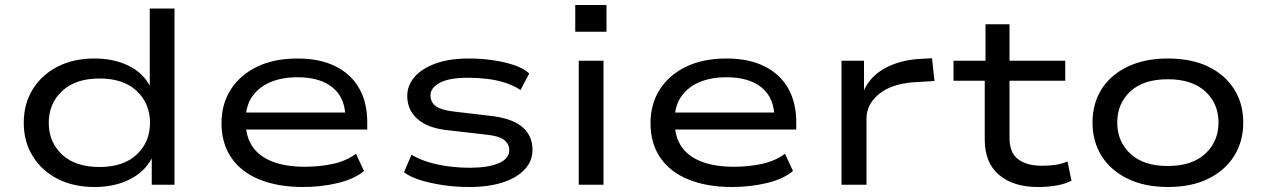

<svg xmlns="http://www.w3.org/2000/svg" viewBox="-20 -739 5068 768"><path d="M359 9Q273 9 209.5 -24Q146 -57 110.5 -115Q75 -173 75 -248Q75 -323 110.5 -381Q146 -439 209.5 -472Q273 -505 358 -505Q435 -505 493.5 -476.5Q552 -448 579 -396V-705H678V0H587V-105Q557 -50 497 -20.5Q437 9 359 9ZM378 -71Q474 -71 527 -121Q580 -171 580 -248Q580 -325 527 -375Q474 -425 378 -425Q282 -425 228.5 -375Q175 -325 175 -248Q175 -171 228 -121Q281 -71 378 -71Z M1192 9Q1092 9 1018 -21Q944 -51 905 -108.5Q866 -166 866 -246Q866 -322 902.5 -380Q939 -438 1007 -471.5Q1075 -505 1170 -505Q1259 -505 1321.5 -474Q1384 -443 1416.5 -386Q1449 -329 1449 -250V-221H938V-289H1387L1362 -267Q1361 -348 1310.5 -389Q1260 -430 1170 -430Q1109 -430 1063 -411Q1017 -392 990 -354.5Q963 -317 963 -262V-250Q963 -192 990 -152.5Q1017 -113 1070 -92.5Q1123 -72 1200 -72Q1259 -72 1312 -83.5Q1365 -95 1404 -124L1436 -55Q1396 -22 1330 -6.5Q1264 9 1192 9Z M1858 9Q1802 9 1752 1.5Q1702 -6 1661.5 -18.5Q1621 -31 1596 -50L1626 -120Q1656 -102 1694 -90.5Q1732 -79 1774.5 -73.5Q1817 -68 1860 -68Q1932 -68 1974.5 -86Q2017 -104 2017 -138Q2017 -164 1995.5 -180Q1974 -196 1920 -201L1772 -218Q1692 -226 1650.5 -262.5Q1609 -299 1609 -355Q1609 -397 1637.5 -430.5Q1666 -464 1721 -484.5Q1776 -505 1857 -505Q1906 -505 1953 -498Q2000 -491 2038 -478Q2076 -465 2097 -445L2062 -379Q2035 -397 2000.5 -408Q1966 -419 1928.5 -423.5Q1891 -428 1852 -428Q1777 -428 1739.5 -408Q1702 -388 1702 -358Q1702 -330 1723 -314.5Q1744 -299 1794 -293L1938 -276Q2025 -267 2067.5 -232.5Q2110 -198 2110 -139Q2110 -95 2079 -61.5Q2048 -28 1991.5 -9.5Q1935 9 1858 9Z M2281 -612V-719H2406V-612ZM2295 0V-496H2394V0Z M2908 9Q2808 9 2734 -21Q2660 -51 2621 -108.5Q2582 -166 2582 -246Q2582 -322 2618.5 -380Q2655 -438 2723 -471.5Q2791 -505 2886 -505Q2975 -505 3037.5 -474Q3100 -443 3132.5 -386Q3165 -329 3165 -250V-221H2654V-289H3103L3078 -267Q3077 -348 3026.5 -389Q2976 -430 2886 -430Q2825 -430 2779 -411Q2733 -392 2706 -354.5Q2679 -317 2679 -262V-250Q2679 -192 2706 -152.5Q2733 -113 2786 -92.5Q2839 -72 2916 -72Q2975 -72 3028 -83.5Q3081 -95 3120 -124L3152 -55Q3112 -22 3046 -6.5Q2980 9 2908 9Z M3346 0V-496H3436V-378Q3462 -435 3520.5 -466.5Q3579 -498 3654 -503L3708 -506L3718 -415L3634 -410Q3544 -403 3495 -362Q3446 -321 3446 -265V0Z M4132 9Q4033 9 3976 -39.5Q3919 -88 3919 -180V-416H3794V-496H3922V-642H4018V-496H4241V-416H4018V-188Q4018 -128 4052.5 -102Q4087 -76 4148 -76Q4176 -76 4201 -79.5Q4226 -83 4250 -93L4266 -16Q4240 -3 4206 3Q4172 9 4132 9Z M4652 9Q4559 9 4491 -24Q4423 -57 4386.5 -115Q4350 -173 4350 -249Q4350 -325 4386.5 -382.5Q4423 -440 4491 -472.5Q4559 -505 4651 -505Q4746 -505 4813 -472.5Q4880 -440 4916.5 -382.5Q4953 -325 4953 -249Q4953 -173 4916.5 -115Q4880 -57 4813 -24Q4746 9 4652 9ZM4651 -75Q4748 -75 4801 -124Q4854 -173 4854 -249Q4854 -325 4801 -373.5Q4748 -422 4651 -422Q4554 -422 4501.5 -373.5Q4449 -325 4449 -249Q4449 -173 4501.5 -124Q4554 -75 4651 -75Z"/></svg>

Font: Nunito Sans 7pt Expanded
Style: Regular
Weight: 400
Width: 7
Designer: Vernon Adams
Foundry: Vernon Adams
Version: Version 3.101;gftools[0.9.27]